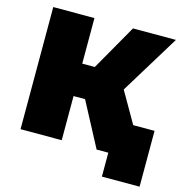

<svg xmlns="http://www.w3.org/2000/svg" viewBox="-119 -813 1033 1063"><g transform="rotate(15 397.0 -281.5)"><path d="M492 0 358 -253H292V0H56V-700H292V-439H364L513 -700H759L551 -360L758 0ZM559 137V0H492V-183H775V137Z"/></g></svg>

Font: Montserrat Black
Style: Regular
Weight: 900
Designer: Julieta Ulanovsky
Foundry: Julieta Ulanovsky
Version: Version 9.000; ttfautohint (v1.8.4.7-5d5b)